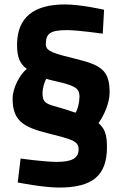

<svg xmlns="http://www.w3.org/2000/svg" viewBox="-20 -658 557 867"><path d="M258 -285C324 -268 339 -255 339 -222C339 -198 331 -162 321 -149C298 -157 268 -167 232 -177C184 -190 172 -198 172 -238C172 -259 181 -290 189 -302C208 -296 235 -291 258 -285ZM450 -614C450 -614 345 -638 274 -638C134 -638 57 -581 57 -455C57 -396 72 -368 101 -347C70 -322 37 -261 37 -213C37 -115 82 -85 193 -57C303 -29 335 -22 335 16C335 57 304 73 236 73C181 73 73 58 73 58L60 166C60 166 176 189 246 189C397 189 463 136 463 6C463 -59 449 -80 425 -102C453 -142 475 -196 475 -241C475 -339 438 -364 323 -392C225 -416 187 -426 187 -457C187 -505 204 -522 283 -522C331 -522 444 -506 444 -506L450 -614Z"/></svg>

Font: RazerF5
Style: Bold
Weight: 700
Foundry: Razer Inc.
Version: Version 2